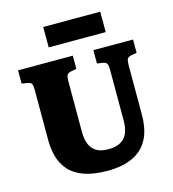

<svg xmlns="http://www.w3.org/2000/svg" viewBox="-131 -1022 1033 1145"><g transform="rotate(-15 385.0 -450.0)"><path d="M392 14Q305 14 247 -7Q189 -28 156 -65.5Q123 -103 109.5 -151.5Q96 -200 96 -253V-565Q96 -592 90 -602.5Q84 -613 62 -616L30 -621V-703H368V-621L333 -615Q315 -611 309 -600.5Q303 -590 303 -565V-249Q303 -205 315.5 -174Q328 -143 355.5 -126Q383 -109 429 -109Q479 -109 508 -127Q537 -145 549 -176.5Q561 -208 561 -249V-565Q561 -593 554.5 -603Q548 -613 526 -616L495 -621V-703H740V-621L706 -615Q687 -611 681 -600.5Q675 -590 675 -562V-258Q675 -165 643 -105Q611 -45 547.5 -15.5Q484 14 392 14ZM242 -788V-914H594V-788Z"/></g></svg>

Font: Literata 18pt ExtraBold
Style: Regular
Weight: 800
Designer: Latin by Veronika Burian and Jose Scaglione. Greek by Irene Vlachou. Cyrillic by Vera Evstafieva.
Foundry: TypeTogether
Version: Version 3.103;gftools[0.9.29]